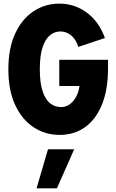

<svg xmlns="http://www.w3.org/2000/svg" viewBox="-20 -731 640 1056"><path d="M308 11Q229 11 165 -31Q101 -73 63.5 -153.5Q26 -234 26 -350Q26 -466 63.5 -546.5Q101 -627 164.5 -669Q228 -711 307 -711Q390 -711 457 -662Q524 -613 557 -522L411 -473Q397 -516 370.5 -537Q344 -558 312 -558Q280 -558 254.5 -537Q229 -516 214 -470.5Q199 -425 199 -350Q199 -276 214 -230Q229 -184 255.5 -163Q282 -142 316 -142Q342 -142 363 -157Q384 -172 398.5 -198.5Q413 -225 417 -258H306V-402H574V-353Q574 -238 541 -156.5Q508 -75 448.5 -32Q389 11 308 11ZM181 305 244 90H388L293 305Z"/></svg>

Font: Red Hat Mono VF Light
Style: Regular
Weight: 300
Monospace: yes
Designer: Pentagram, MCKL
Foundry: Pentagram, MCKL
Version: Version 1.023